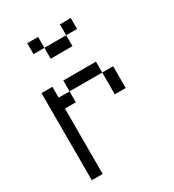

<svg xmlns="http://www.w3.org/2000/svg" viewBox="-181 -852 863 954"><g transform="rotate(-30 250.0 -375.0)"><path d="M375 -687.5V-750H312.5V-687.5H187.5V-625H312.5V-687.5ZM62.5 -500Q62.5 -500 62.5 0H125Q125 0 125 -375H187.5V-437.5H125V-500ZM375 -437.5Q375 -437.5 375 -312.5H437.5Q437.5 -312.5 437.5 -437.5ZM187.5 -437.5H375V-500H187.5ZM187.5 -687.5V-750H125V-687.5Z"/></g></svg>

Font: Unifont
Style: Regular
Weight: 500
Version: Version 15.1.04